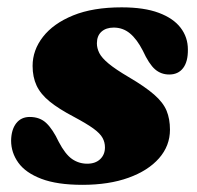

<svg xmlns="http://www.w3.org/2000/svg" viewBox="-20 -502 550 536"><path d="M223.5 -45Q246.5 -45 259.8 -57.8Q273 -70.5 273 -90.5Q273 -105 266.2 -117.2Q259.5 -129.5 241 -143Q222.5 -156.5 186 -176Q144 -198 118.8 -218.5Q93.5 -239 82.2 -263Q71 -287 71 -318Q71 -362 100 -399.2Q129 -436.5 184.2 -459Q239.5 -481.5 319.5 -481.5Q382.5 -481.5 423.2 -466.2Q464 -451 484.2 -424.5Q504.5 -398 504.5 -364Q505 -330 491.2 -312Q477.5 -294 452.5 -294Q429.5 -294 412.8 -308.5Q396 -323 378.5 -361Q362 -393 342.5 -409Q323 -425 297.5 -425Q276 -425 263.2 -413.5Q250.5 -402 250.5 -381Q250.5 -367.5 257.2 -354Q264 -340.5 283.2 -324.5Q302.5 -308.5 339 -287Q385 -260 410.2 -238Q435.5 -216 445 -193Q454.5 -170 454.5 -140Q454.5 -95 424 -60.2Q393.5 -25.5 338.8 -5.8Q284 14 210 14Q139.5 14 95.5 -2.8Q51.5 -19.5 31.2 -47.8Q11 -76 11 -109.5Q11.5 -140 25.2 -157.8Q39 -175.5 63 -175.5Q91.5 -175.5 109.5 -158.2Q127.5 -141 144 -106Q162 -71.5 181 -58.2Q200 -45 223.5 -45Z"/></svg>

Font: Fraunces ExtraBold
Style: Italic
Weight: 800
Italic angle: -16°
Version: Version 1.000;[b76b70a41]